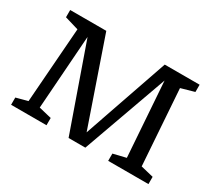

<svg xmlns="http://www.w3.org/2000/svg" viewBox="-131 -961 1359 1216"><g transform="rotate(30 549.0 -353.5)"><path d="M960.5 -75.5 1053.5 -53V0H759V-53L852 -75.5L814 -619L592 0H469.5L253.5 -614.5L215 -75.5L308 -53V0H49V-53L133 -75.5L174 -624L73 -654V-707H337L550.5 -88L764.5 -707H1019.5V-654L922.5 -626.5Z"/></g></svg>

Font: Newsreader 6pt
Style: Regular
Weight: 400
Designer: Hugues Gentile
Foundry: Production Type
Version: Version 1.003; ttfautohint (v1.8.3)